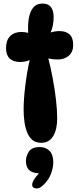

<svg xmlns="http://www.w3.org/2000/svg" viewBox="-20 -794 446 1081"><path d="M302 -128Q302 -64 279 -27Q256 10 212 10Q180 10 161 -7Q142 -24 131.5 -52Q121 -80 117 -113Q113 -146 113 -177Q113 -233 122 -308.5Q131 -384 147 -456Q124 -445 93 -445Q55 -445 34.5 -464.5Q14 -484 14 -524Q14 -567 37 -590.5Q60 -614 100 -614Q120 -614 139 -609Q136 -652 142 -689.5Q148 -727 166.5 -750.5Q185 -774 219 -774Q252 -774 267 -754Q282 -734 282 -698Q282 -649 265 -611Q289 -619 316 -619Q350 -619 371 -601Q392 -583 392 -541Q392 -501 367 -480Q342 -459 305 -459Q292 -459 278.5 -460.5Q265 -462 252 -465Q265 -416 276.5 -355Q288 -294 295 -234Q302 -174 302 -128ZM243 227Q211 267 188 267Q161 267 161 245Q161 236 169 221Q177 206 199 182Q159 180 142.5 162Q126 144 126 112Q126 85 142.5 59.5Q159 34 204 34Q238 34 259 55.5Q280 77 280 120Q280 145 270.5 174.5Q261 204 243 227Z"/></svg>

Font: DynaPuff Condensed Medium
Style: Regular
Weight: 500
Width: 3
Designer: Toshi Omagari, Jennifer Daniel
Foundry: Google Fonts
Version: Version 2.000; ttfautohint (v1.8.4.7-5d5b)